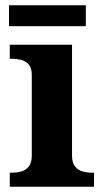

<svg xmlns="http://www.w3.org/2000/svg" viewBox="-20 -705 392 725"><path d="M17 0V-53H29Q44 -53 60.5 -57.5Q77 -62 88.5 -75.9Q100 -89.8 100 -117.7V-422Q100 -448.9 88 -462Q76 -475 59.5 -479Q43 -483 29 -483H17V-536H252V-118Q252 -90 263.5 -76Q275 -62 292 -57.5Q309 -53 323 -53H335V0ZM14 -606V-685H304V-606Z"/></svg>

Font: Noto Serif Tamil
Style: Italic
Weight: 400
Italic angle: -12°
Designer: Indian Type Foundry, Tom Grace, and the Monotype Design Team
Foundry: Monotype Imaging Inc.
Version: Version 2.003